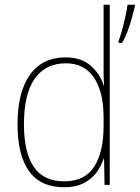

<svg xmlns="http://www.w3.org/2000/svg" viewBox="-20 -780 589 810"><path d="M251 10Q151 10 102.5 -58Q54 -126 54 -255Q54 -392 106.5 -465Q159 -538 257 -538Q323 -538 363 -502.5Q403 -467 417 -420H419Q417 -448 417 -474Q417 -500 417 -526V-760H443V0H421L419 -110H417Q407 -79 386.5 -51.5Q366 -24 332.5 -7Q299 10 251 10ZM251 -15Q338 -15 377.5 -77Q417 -139 417 -248V-284Q417 -392 376.5 -452.5Q336 -513 258 -513Q172 -513 126.5 -448Q81 -383 81 -255Q81 -137 122.5 -76Q164 -15 251 -15ZM549 -753Q541 -718 527 -673.5Q513 -629 495 -599H480V-607Q486 -620 494 -649.5Q502 -679 509 -710Q516 -741 518 -760H549Z"/></svg>

Font: Noto Sans Kannada SemiCondensed Thin
Style: Regular
Weight: 100
Width: 4
Designer: Jelle Bosma - Monotype Design Team
Foundry: Monotype Imaging Inc.
Version: Version 2.005; ttfautohint (v1.8.4.7-5d5b)